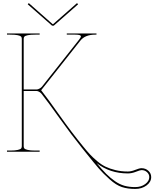

<svg xmlns="http://www.w3.org/2000/svg" viewBox="-20 -975 992 1234"><path d="M165 -955.1 318.4 -819.8H321.3L475.1 -955.1L481.9 -947.3L325.7 -810.1H314.5L158.2 -947.3ZM601.6 73.7Q636.7 116.2 662.8 142.3Q689 168.5 718.8 189.2Q748.5 210 779.5 218.8Q810.5 227.5 848.6 227.5Q887.2 227.5 913.3 208Q939.5 188.5 939.5 163.1Q939.5 145 925 131.6Q910.6 118.2 889.6 118.2Q880.4 118.2 853.8 128.9Q827.1 139.6 801.8 139.6Q686 139.6 601.6 73.7ZM24.9 -759.8H234.9V-752.4H207.5Q175.8 -752.4 158.7 -748.8Q141.6 -745.1 137 -740Q132.3 -734.9 132.3 -726.1V-399.9H215.8Q223.6 -399.9 234.1 -405.8Q244.6 -411.6 250 -418.5L488.3 -720.2Q500 -734.9 500 -741.2Q500 -752.4 463.9 -752.4H409.2V-759.8H600.1V-752.4H592.3Q526.9 -752.4 496.6 -713.9L244.6 -395Q285.2 -343.8 362.8 -233.9Q440.4 -124 514.6 -33.7Q540 -2.4 558.3 17.3Q576.7 37.1 604.2 60.3Q631.8 83.5 658.7 96.4Q685.5 109.4 722.4 118.4Q759.3 127.4 801.8 127.4Q823.2 127.4 849.4 116.7Q875.5 106 889.6 106Q915.5 106 933.6 122.6Q951.7 139.2 951.7 163.1Q951.7 194.8 921.6 217Q891.6 239.3 848.6 239.3Q800.3 239.3 763.2 227.1Q726.1 214.8 684.1 177Q642.1 139.2 615.5 108.6Q588.9 78.1 528.8 2.9Q514.2 -15.1 506.8 -24.4Q439 -108.4 364 -213.6Q289.1 -318.8 247.1 -372.1Q242.2 -378.4 232.9 -384.3Q223.6 -390.1 215.8 -390.1H132.3V-35.2Q132.3 -26.4 136.5 -21Q140.6 -15.6 158 -11.5Q175.3 -7.3 207.5 -7.3H234.9V0H24.9V-7.3H44.9Q77.1 -7.3 94.5 -11.5Q111.8 -15.6 116 -21Q120.1 -26.4 120.1 -35.2V-726.1Q120.1 -734.9 115.5 -740Q110.8 -745.1 93.8 -748.8Q76.7 -752.4 44.9 -752.4H24.9Z"/></svg>

Font: ZnikomitNo24
Style: Thin
Weight: 300
Designer: gluk
Foundry: gluk
Version: Version 0.55